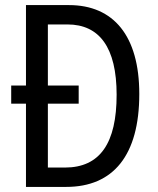

<svg xmlns="http://www.w3.org/2000/svg" viewBox="-20 -734 620 754"><path d="M251 -714H82V-398H24V-327H82V0H240C425 0 527 -124 527 -365C527 -593 426 -714 251 -714ZM245 -638C370 -638 438 -548 438 -362C438 -172 373 -76 235 -76H168V-327H289V-398H168V-638Z"/></svg>

Font: Noto Sans Devanagari UI Condensed
Style: Regular
Weight: 400
Width: 3
Designer: Jelle Bosma - Monotype Design Team
Foundry: Monotype Imaging Inc.
Version: Version 2.004